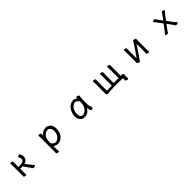

<svg xmlns="http://www.w3.org/2000/svg" viewBox="618 -2539 4764 4764"><g transform="rotate(-45 3000.0 -157.0)"><path d="M563 -90Q533 -134 476 -212Q425 -209 393 -209V-112Q393 -106 394 -85Q396 -43 396 -6Q396 10 371 10Q354 10 335 2Q313 -7 313 -23Q313 -32 314 -67Q315 -102 315 -109V-363Q315 -392 313.5 -424.5Q312 -457 312 -467Q312 -483 337 -483Q354 -483 373 -475Q395 -466 395 -449Q395 -442 394 -407Q393 -372 393 -360V-270Q505 -271 548.5 -293Q592 -315 592 -360Q592 -395 569 -425Q563 -434 563 -442Q563 -460 583 -469Q601 -477 618 -477Q635 -477 641 -467Q671 -418 671 -367Q671 -326 657.5 -298.5Q644 -271 623.5 -255Q603 -239 584 -231.5Q565 -224 553 -220Q581 -184 620 -135Q688 -51 708 -30Q714 -27 714 -20Q714 -8 692 2Q670 13 651 13Q630 13 623 -1Q621 -7 608 -26Z M1297 49V-365Q1297 -416 1294 -466Q1294 -482 1319 -482Q1337 -482 1357 -474Q1380 -465 1380 -448Q1380 -442 1379 -426Q1378 -410 1377.5 -399.5Q1377 -389 1377 -386Q1413 -439 1454 -461Q1502 -486 1558 -486Q1636 -486 1685.5 -432.5Q1735 -379 1735 -277Q1735 -194 1703 -127Q1671 -60 1615.5 -21.5Q1560 17 1490 17Q1454 17 1417 -1Q1391 -13 1375 -28V50Q1375 81 1377.5 110Q1380 139 1380 156Q1380 172 1354 172Q1337 172 1317 164Q1295 155 1295 138Q1295 126 1296 100.5Q1297 75 1297 49ZM1375 -113Q1389 -113 1401 -95Q1420 -69 1441.5 -61Q1463 -53 1488 -53Q1513 -53 1541.5 -67.5Q1570 -82 1596.5 -110Q1623 -138 1639 -179.5Q1655 -221 1655 -272.5Q1655 -324 1640.5 -354.5Q1626 -385 1604 -399.5Q1582 -414 1558 -414Q1518 -414 1481.5 -393.5Q1445 -373 1419 -336Q1393 -299 1382 -251Q1374 -213 1374 -113Q1375 -113 1375 -113Z M2723 -4Q2708 13 2688 13Q2648 13 2630 -105Q2595 -46 2548 -16Q2494 18 2436 18Q2360 18 2314.5 -32Q2269 -82 2269 -176Q2269 -240 2290.5 -295.5Q2312 -351 2348 -394Q2384 -437 2429 -461.5Q2474 -486 2522 -486Q2559 -486 2589 -470Q2611 -458 2626 -436V-469Q2626 -485 2653 -485Q2671 -485 2691 -478Q2714 -469 2714 -454V-452V-451Q2708 -407 2705 -343Q2701 -227 2701 -204Q2701 -181 2702.5 -154.5Q2704 -128 2711.5 -98.5Q2719 -69 2735 -43Q2738 -38 2738 -34Q2738 -21 2723 -4ZM2625 -363Q2619 -361 2613 -361Q2607 -361 2602 -367Q2586 -394 2564.5 -405Q2543 -416 2522 -416Q2493 -416 2462.5 -399Q2432 -382 2406 -350Q2380 -318 2364.5 -275Q2349 -232 2349 -182Q2349 -110 2373.5 -82Q2398 -54 2435 -54Q2481 -54 2522.5 -83.5Q2564 -113 2592 -166Q2620 -219 2623 -289V-290Q2624 -303 2624 -324Q2624 -345 2625 -363Z M3769 -474Q3791 -465 3791 -449L3789 -367V-74Q3798 -75 3808 -78Q3818 -81 3827 -82H3829Q3846 -82 3862 -63.5Q3878 -45 3878 -31Q3878 -22 3873.5 -14.5Q3869 -7 3869 1V19Q3869 40 3870.5 57.5Q3872 75 3873 94V95Q3873 111 3848 111Q3830 111 3807 101Q3784 91 3784 74V73Q3787 23 3787 5Q3657 -2 3563 -2L3498 -1Q3471 -1 3405 1.5Q3339 4 3304 7Q3269 10 3251 15H3246Q3235 15 3224 5Q3213 -5 3206 -18Q3199 -31 3199 -39Q3199 -47 3202.5 -52.5Q3206 -58 3206 -68V-363Q3206 -390 3204.5 -421Q3203 -452 3203 -462Q3203 -478 3228 -478Q3246 -478 3265 -470Q3287 -461 3287 -444L3285 -360V-56Q3296 -56 3359 -59.5Q3422 -63 3459 -64V-362Q3459 -390 3457.5 -421.5Q3456 -453 3456 -464Q3456 -480 3481 -480Q3498 -480 3517 -472Q3539 -463 3539 -447L3537 -365V-76H3668Q3688 -76 3710 -75V-367Q3710 -377 3709 -396Q3707 -434 3707 -466Q3707 -482 3732 -482Q3750 -482 3769 -474Z M4618 -470Q4624 -483 4641 -483Q4652 -483 4667 -478.5Q4682 -474 4695.5 -466Q4709 -458 4709 -447Q4709 -436 4707 -429.5Q4705 -423 4705 -411V-109Q4705 -85 4706.5 -51.5Q4708 -18 4708 -6Q4708 10 4683 10Q4666 10 4647 2Q4625 -7 4625 -24Q4625 -32 4626 -68.5Q4627 -105 4627 -112V-362Q4567 -268 4503.5 -175.5Q4440 -83 4414.5 -49Q4389 -15 4382 -2Q4372 13 4356 13Q4335 13 4314 -2Q4292 -18 4292 -34V-36Q4295 -75 4295 -90V-361Q4295 -390 4293.5 -422.5Q4292 -455 4292 -465Q4292 -481 4317 -481Q4334 -481 4353 -473Q4375 -464 4375 -447Q4375 -440 4374 -405Q4373 -370 4373 -358V-106Q4473 -239 4608 -453Q4613 -461 4618 -470Z M5702 2Q5683 9 5665 9Q5642 9 5634 -3L5616 -31Q5605 -49 5596 -60L5503 -190L5407 -58Q5398 -47 5387.5 -30Q5377 -13 5369 -1Q5361 11 5338 11Q5320 11 5302 4Q5281 -4 5281 -16Q5281 -22 5286 -26Q5305 -45 5348 -97L5459 -244L5354 -385Q5333 -412 5303 -442Q5298 -446 5298 -451Q5298 -463 5321 -471Q5344 -479 5362 -479Q5380 -479 5384 -469Q5394 -450 5415 -422L5504 -299L5596 -426Q5611 -445 5627 -474Q5632 -483 5650 -483Q5668 -483 5689.5 -474.5Q5711 -466 5711 -455Q5711 -450 5706 -446Q5680 -420 5655 -389L5547 -245L5657 -99Q5669 -84 5687.5 -63.5Q5706 -43 5719 -28Q5723 -25 5723 -18Q5723 -6 5702 2Z"/></g></svg>

Font: Moon Stars Kai
Style: Bold
Weight: 700
Designer: GuiWonder
Version: Version 1.101